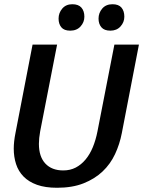

<svg xmlns="http://www.w3.org/2000/svg" viewBox="-20 -880 692 908"><path d="M134 -669 53 -250Q45 -210 45 -177Q45 -138 56 -104Q67 -70 91.5 -45Q116 -20 155 -6Q194 8 250 8Q322 8 375 -13Q428 -34 465 -69Q502 -104 524 -151Q546 -198 556 -250L637 -669H521L441 -259Q433 -218 419 -184Q405 -150 384.5 -125.5Q364 -101 338 -87.5Q312 -74 279 -74Q225 -74 194.5 -106.5Q164 -139 164 -200Q164 -226 170 -259L250 -669ZM322 -860Q292 -860 274.5 -839.5Q257 -819 257 -792Q257 -767 270 -751Q283 -735 312 -735Q343 -735 361 -755Q379 -775 379 -801Q379 -828 365 -844Q351 -860 322 -860ZM512 -860Q481 -860 463.5 -839.5Q446 -819 446 -792Q446 -767 459.5 -751Q473 -735 502 -735Q532 -735 550 -755Q568 -775 568 -801Q568 -828 554.5 -844Q541 -860 512 -860Z"/></svg>

Font: Amaranth
Style: Italic
Weight: 400
Designer: Gesine Todt
Foundry: Gesine Todt
Version: Version 1.001